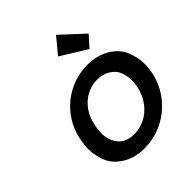

<svg xmlns="http://www.w3.org/2000/svg" viewBox="-221 -948 1097 1097"><g transform="rotate(-45 327.0 -399.5)"><path d="M334 -712 413 -808 550 -681 491 -615ZM312 9Q234 9 177.5 -26.5Q121 -62 101 -114.5Q81 -167 81 -214Q81 -244 87 -276Q101 -360 149.5 -425Q198 -490 268.5 -525Q339 -560 418 -560Q497 -560 554.5 -525Q612 -490 633 -436.5Q654 -383 654 -333Q654 -306 649 -276Q634 -192 584.5 -127Q535 -62 463 -26.5Q391 9 312 9ZM330 -90Q374 -90 416 -111Q458 -132 489.5 -174Q521 -216 532 -276Q536 -300 536 -320Q536 -352 523.5 -385.5Q511 -419 476.5 -440Q442 -461 398 -461Q354 -461 313 -440Q272 -419 242.5 -377.5Q213 -336 203 -276Q198 -249 198 -226Q198 -172 229.5 -131Q261 -90 330 -90Z"/></g></svg>

Font: Fz Poppins Med
Style: Italic
Weight: 500
Italic angle: -10°
Designer: Ninad Kale (Devanagari), Jonny Pinhorn (Latin)
Foundry: Indian Type Foundry
Version: Vit hóa bi Vntype.Com & FontZin.Com